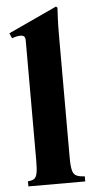

<svg xmlns="http://www.w3.org/2000/svg" viewBox="-55 -824 426 858"><g transform="rotate(-5 157.5 -395.0)"><path d="M232 -110Q232 -73 237 -54.5Q242 -36 255 -30Q268 -24 292 -23V0H37V-23Q54 -24 64 -30Q74 -36 78 -54.5Q82 -73 82 -110V-649Q82 -664 76.5 -669Q71 -674 60 -674Q52 -674 42.5 -672Q33 -670 22 -666L12 -689L230 -790L236 -784Q235 -769 233.5 -737.5Q232 -706 232 -658Z"/></g></svg>

Font: Bona Nova
Style: Bold
Weight: 700
Designer: Mateusz Machalski
Foundry: Capitalics
Version: Version 4.001; ttfautohint (v1.8.3)